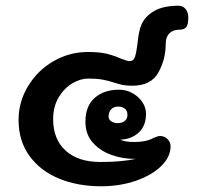

<svg xmlns="http://www.w3.org/2000/svg" viewBox="-20 -645 724 672"><path d="M639 -584Q639 -557 631 -549Q623 -541 607 -541Q585 -541 572.5 -528Q560 -515 560 -491Q560 -438 534.5 -391.5Q509 -345 443 -345Q424 -345 410.5 -347.5Q397 -350 379 -356Q358 -363 338 -366.5Q318 -370 288 -370Q262 -370 233.5 -353.5Q205 -337 185.5 -304.5Q166 -272 166 -227Q166 -158 209.5 -118Q253 -78 332 -78Q405 -78 456 -89H449Q410 -89 371 -102.5Q332 -116 305.5 -145Q279 -174 279 -219Q279 -274 311.5 -302.5Q344 -331 396 -331Q434 -331 462.5 -305.5Q491 -280 491 -246Q491 -205 466 -181.5Q441 -158 401 -156Q417 -148 450 -148Q493 -148 519 -163Q533 -169 540 -169Q556 -169 566.5 -158Q577 -147 577 -133Q577 -96 544.5 -64Q512 -32 456 -12.5Q400 7 334 7Q252 7 186.5 -20Q121 -47 83 -99.5Q45 -152 45 -225Q45 -289 78.5 -344Q112 -399 167.5 -431Q223 -463 288 -463Q329 -463 355 -456.5Q381 -450 405 -439Q427 -431 433 -431Q447 -431 452 -445Q457 -459 461 -490Q465 -537 476 -561Q489 -589 520.5 -607Q552 -625 605 -625Q620 -625 629.5 -613.5Q639 -602 639 -584ZM360 -237Q360 -226 370 -220Q380 -214 392 -214Q407 -214 416.5 -221.5Q426 -229 426 -243Q426 -258 416.5 -265Q407 -272 394 -272Q378 -272 369 -262.5Q360 -253 360 -237Z"/></svg>

Font: Mali
Style: Bold
Weight: 700
Designer: Kitiyaporn Chalermlarp | Katatrad Aksorn Co.,Ltd.
Foundry: Cadson Demak Co.,Ltd.
Version: Version 1.000; ttfautohint (v1.6)